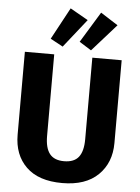

<svg xmlns="http://www.w3.org/2000/svg" viewBox="-63 -1004 777 1069"><g transform="rotate(5 325.5 -469.5)"><path d="M288 -956 388 -899 262 -740 192 -778ZM459 -947 556 -885 421 -733 354 -775ZM596 -693V-230Q596 -120 526 -51.5Q456 17 325 17Q193 17 124 -50Q55 -117 55 -230V-693H219V-237Q219 -170 244.5 -137.5Q270 -105 325 -105Q381 -105 406.5 -137.5Q432 -170 432 -237V-693Z"/></g></svg>

Font: FiraGO
Style: Bold
Weight: 700
Designer: bBox Type
Foundry: bBox Type GmbH
Version: Version 1.001;PS 001.001;hotconv 1.0.88;makeotf.lib2.5.64775